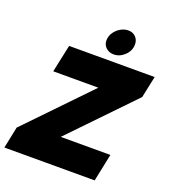

<svg xmlns="http://www.w3.org/2000/svg" viewBox="-190 -1023 1015 1141"><g transform="rotate(20 318.0 -453.0)"><path d="M322 -806Q322 -832 337 -855Q352 -878 376 -892Q400 -906 425 -906Q454 -906 472 -887.5Q490 -869 490 -841Q490 -801 459.5 -771.5Q429 -742 390 -742Q361 -742 341.5 -760Q322 -778 322 -806ZM-2 -136 373 -525H88L125 -699H666L637 -562L263 -174H577L541 0H-30Z"/></g></svg>

Font: Prompt ExtraBold
Style: Italic
Weight: 800
Italic angle: -12°
Designer: Katatrad Team
Foundry: CadsonDemak
Version: Version 1.001